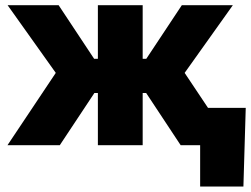

<svg xmlns="http://www.w3.org/2000/svg" viewBox="-20 -549 949 726"><path d="M8.3 0 190.9 -273.4 8.8 -529.3H201.7L335.9 -326.7H350.1V-529.3H519.5V-326.7H533.2L667.5 -529.3H860.4L678.2 -273.4L860.8 0H663.1L532.7 -197.3H519.5V0H350.1V-197.3H336.9L206.1 0ZM736.8 156.2V0H692.4V-141.1H909.2L900.4 156.2Z"/></svg>

Font: Inter 24pt ExtraBold
Style: Regular
Weight: 800
Designer: Rasmus Andersson
Foundry: rsms
Version: Version 4.001;git-66647c0bb